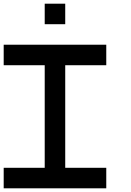

<svg xmlns="http://www.w3.org/2000/svg" viewBox="-20 -1020 707 1040"><path d="M333.3 -111.1H555.6V0H0V-111.1H222.2V-666.7H0V-777.8H555.6V-666.7H333.3ZM333.3 -888.9H222.2V-1000H333.3Z"/></svg>

Font: Pixeloid Mono
Style: Regular
Weight: 400
Monospace: yes
Designer: GGBotNet
Foundry: GGBotNet
Version: 0.5